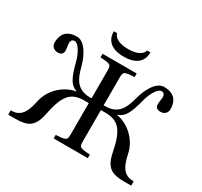

<svg xmlns="http://www.w3.org/2000/svg" viewBox="-177 -1107 1428 1359"><g transform="rotate(30 537.5 -427.5)"><path d="M387 -870C387 -814 416 -749 537 -749C658 -749 687 -814 687 -870H659C657 -851 631 -811 537 -811C443 -811 417 -851 415 -870ZM35 15H91C191 15 242 -7 265 -122C298 -290 343 -341 453 -341H488V-93C488 -37 486 -35 398 -29V0H677V-29C589 -35 587 -37 587 -93V-341H622C732 -341 777 -290 810 -122C833 -7 884 15 984 15H1040V-20C973 -20 932 -51 908 -171C887 -274 796 -354 705 -368V-371C759 -388 782 -437 811 -548C829 -618 865 -672 892 -672C917 -672 921 -650 921 -642C921 -618 915 -607 915 -577C915 -559 925 -541 957 -541C998 -541 1011 -572 1011 -591C1011 -636 997 -707 893 -707C837 -707 787 -636 761 -537C739 -453 709 -380 599 -380H587V-599C587 -655 589 -657 677 -663V-692H398V-663C486 -657 488 -655 488 -599V-380H476C366 -380 336 -453 314 -537C288 -636 238 -707 182 -707C78 -707 64 -636 64 -591C64 -572 77 -541 118 -541C150 -541 160 -559 160 -577C160 -607 154 -618 154 -642C154 -650 158 -672 183 -672C210 -672 246 -618 264 -548C293 -437 316 -388 370 -371V-368C279 -354 188 -274 167 -171C143 -51 102 -20 35 -20Z"/></g></svg>

Font: Lingua Franca
Style: Regular
Weight: 400
Version: Version 1.19